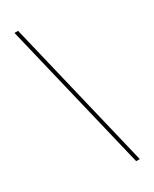

<svg xmlns="http://www.w3.org/2000/svg" viewBox="-275 -951 999 1242"><g transform="rotate(-30 224.0 -330.0)"><path d="M104 -886 371 226H344L77 -886Z"/></g></svg>

Font: Noto Sans Kannada UI SemiCondensed Thin
Style: Regular
Weight: 100
Width: 4
Designer: Jelle Bosma - Monotype Design Team
Foundry: Monotype Imaging Inc.
Version: Version 2.005; ttfautohint (v1.8.4.7-5d5b)